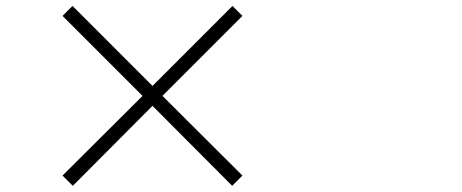

<svg xmlns="http://www.w3.org/2000/svg" viewBox="-20 -679 1540 640"><path d="M222.7 -59.6 188.5 -93.8 455.1 -359.4 188.5 -626 221.7 -659.2 488.3 -392.6 754.9 -659.2 788.1 -626 521.5 -359.4 788.1 -93.8 753.9 -59.6 488.3 -326.2Z"/></svg>

Font: Bpmf GenRyu Min B
Style: B
Weight: 700
Foundry: But Ko
Version: Version 1.320